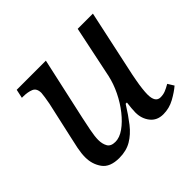

<svg xmlns="http://www.w3.org/2000/svg" viewBox="-134 -696 866 866"><g transform="rotate(-45 299.5 -263.0)"><path d="M456 10Q416 10 394 -18Q372 -46 372 -85Q372 -96 373.5 -112Q375 -128 377 -144H369Q341 -99 314 -64.5Q287 -30 254 -10.5Q221 9 176 9Q117 9 93 -24.5Q69 -58 69 -102Q69 -127 75 -157Q81 -187 87 -212L126 -387Q129 -401 132 -422Q135 -443 135 -447Q135 -477 114.5 -485.5Q94 -494 65 -494H57L66 -536H252L186 -237Q180 -210 173 -174Q166 -138 166 -116Q166 -91 176 -73Q186 -55 215 -55Q242 -55 271 -75.5Q300 -96 327 -130Q354 -164 374 -205Q394 -246 403 -287L455 -536H552L483 -215Q481 -204 477 -183Q473 -162 470.5 -140Q468 -118 468 -104Q468 -53 501 -53Q518 -53 532 -58.5Q546 -64 565 -75L583 -46Q561 -27 527.5 -8.5Q494 10 456 10Z"/></g></svg>

Font: NotoSerif-Italic
Style: Regular
Weight: 400
Italic angle: -12°
Designer: Monotype Design Team
Foundry: Monotype Imaging Inc.
Version: Version 2.007; ttfautohint (v1.8) -l 8 -r 50 -G 200 -x 14 -D